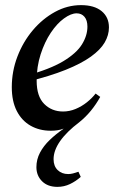

<svg xmlns="http://www.w3.org/2000/svg" viewBox="-20 -496 450 749"><path d="M204 233Q166 233 144 211Q122 189 122 156Q122 126 136 99.5Q150 73 174 50Q198 27 227 7V6Q218 10 205 12Q192 14 178 14Q134 14 99.5 -5.5Q65 -25 45.5 -63Q26 -101 26 -156Q26 -218 48 -275.5Q70 -333 108 -378Q146 -423 194.5 -449.5Q243 -476 296 -476Q348 -476 376.5 -452.5Q405 -429 405 -389Q405 -359 388.5 -330.5Q372 -302 334.5 -275Q297 -248 236 -223.5Q175 -199 86 -177L83 -201Q175 -226 226.5 -257Q278 -288 299.5 -322.5Q321 -357 321 -392Q321 -417 309.5 -430.5Q298 -444 279 -444Q257 -444 229.5 -424Q202 -404 178 -368Q154 -332 138.5 -284Q123 -236 123 -181Q123 -120 152.5 -90.5Q182 -61 226 -61Q251 -61 275 -71Q299 -81 319 -97Q339 -113 353 -131L371 -118Q355 -89 334.5 -64Q314 -39 289 -19Q240 18 214.5 54.5Q189 91 189 125Q189 152 205 167.5Q221 183 246 183Q255 183 265 180.5Q275 178 286 174L295 194Q276 211 253 222Q230 233 204 233Z"/></svg>

Font: Source Serif 4 48pt SemiBold
Style: Italic
Weight: 600
Italic angle: -12°
Designer: Frank Grießhammer
Foundry: Adobe Systems Incorporated
Version: Version 4.004;hotconv 1.0.116;makeotfexe 2.5.65601